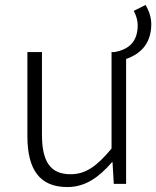

<svg xmlns="http://www.w3.org/2000/svg" viewBox="-20 -745 633 778"><path d="M253 13C327 13 382 -28 434 -88H436L441 0H491V-506C537 -522 593 -558 593 -647C593 -674 584 -701 570 -725L522 -701C532 -683 538 -661 538 -643C538 -574 500 -544 444 -534H432V-143C372 -71 327 -39 266 -39C184 -39 150 -90 150 -200V-534H91V-193C91 -55 143 13 253 13Z"/></svg>

Font: Noto Sans TC Light
Style: Regular
Weight: 300
Designer: Ryoko NISHIZUKA 西塚涼子 (kana, bopomofo & ideographs); Paul D. Hunt (Latin, Greek & Cyrillic); Sandoll Communications 산돌커뮤니
Foundry: Adobe
Version: Version 2.004;hotconv 1.0.118;makeotfexe 2.5.65603